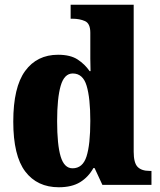

<svg xmlns="http://www.w3.org/2000/svg" viewBox="-20 -780 674 810"><path d="M228 10Q137 10 86.5 -56.5Q36 -123 36 -267Q36 -412 86 -480.5Q136 -549 225 -549Q277 -549 307.5 -529Q338 -509 358 -480H362Q361 -502 361 -533Q361 -564 361 -593V-642Q361 -681 338.5 -691Q316 -701 286 -701H278V-760H544V-140Q544 -93 560.5 -76Q577 -59 611 -59H619V0H412L379 -71H374Q353 -33 318 -11.5Q283 10 228 10ZM286 -70Q329 -70 345 -120Q361 -170 361 -270Q361 -366 345.5 -418Q330 -470 287 -470Q251 -470 236 -418Q221 -366 221 -269Q221 -169 236 -119.5Q251 -70 286 -70Z"/></svg>

Font: Noto Serif Myanmar SemiCondensed Black
Style: Regular
Weight: 900
Width: 4
Designer: Ben Mitchell and the Monotype Design Team
Foundry: Monotype Imaging Inc.
Version: Version 2.106; ttfautohint (v1.8.4.7-5d5b)